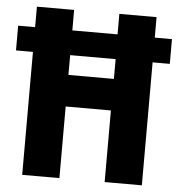

<svg xmlns="http://www.w3.org/2000/svg" viewBox="-55 -763 756 812"><g transform="rotate(5 323.5 -357.0)"><path d="M69 0V-522H-3V-627H69V-714H227V-627H419V-714H577V-627H650V-522H577V0H419V-304H227V0ZM227 -438H420V-522H227Z"/></g></svg>

Font: Noto Sans Hebrew Condensed ExtraBold
Style: Regular
Weight: 800
Width: 3
Designer: Monotype Design Team
Foundry: Monotype Imaging Inc.
Version: Version 2.004; ttfautohint (v1.8.4.7-5d5b)